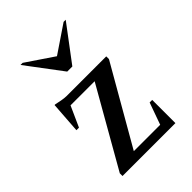

<svg xmlns="http://www.w3.org/2000/svg" viewBox="-207 -804 901 901"><g transform="rotate(-45 243.5 -353.5)"><path d="M66 0V-18L288 -407H128L82 -305H65L76 -461H81Q94 -458 113 -454.5Q132 -451 146 -451H409V-433L186 -45H361L400 -154H417V0ZM229 -530 96 -707H110L246 -615L382 -707H396L263 -530Z"/></g></svg>

Font: Spectral Medium
Style: Regular
Weight: 500
Designer: Jean-Baptiste Levee
Foundry: Production Type
Version: Version 2.001